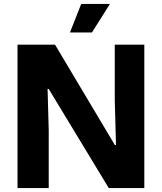

<svg xmlns="http://www.w3.org/2000/svg" viewBox="-20 -956 823 976"><path d="M69 -729H259.7L563.9 -218.7H569.6L563.4 -446.6V-729H713.6V0H532.9L227.6 -503.9H221.9L227.7 -293.1V0H69ZM392.9 -936.1H538.9L447.3 -790.9H335.6Z"/></svg>

Font: Mona Sans VF XLt
Style: Regular
Weight: 200
Designer: Deni Anggara
Foundry: GitHub
Version: Version 2.000;Glyphs 3.2.3 (3260)